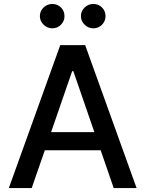

<svg xmlns="http://www.w3.org/2000/svg" viewBox="-20 -957 740 977"><path d="M675.1 0H558.6L492.2 -192.5H208.1L141.3 0H24.9L286.6 -727.3H413.4ZM460.2 -284.8 353 -595.2H347.3L240.1 -284.8ZM245.7 -812.9Q220.9 -812.9 201.9 -831.3Q182.9 -849.8 182.9 -874.6Q182.9 -900.9 201.9 -918.9Q220.9 -936.8 245.7 -936.8Q272.4 -936.8 290.3 -918.9Q308.2 -900.9 308.2 -874.6Q308.2 -849.8 290.3 -831.3Q272.4 -812.9 245.7 -812.9ZM454.5 -812.9Q429.7 -812.9 410.7 -831.3Q391.7 -849.8 391.7 -874.6Q391.7 -900.9 410.7 -918.9Q429.7 -936.8 454.5 -936.8Q481.2 -936.8 499.1 -918.9Q517 -900.9 517 -874.6Q517 -849.8 499.1 -831.3Q481.2 -812.9 454.5 -812.9Z"/></svg>

Font: Linik Sans Medium
Style: Regular
Weight: 500
Designer: Rasmus Andersson (font), Cristiano Sobral (main changes)
Foundry: rsms
Version: Version 3.018;June 1, 2022;FontCreator 14.0.0.2814 64-bit; t